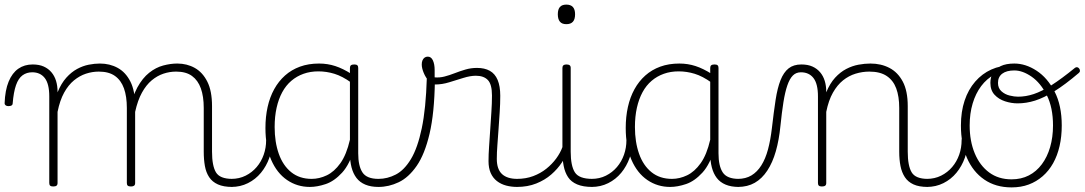

<svg xmlns="http://www.w3.org/2000/svg" viewBox="-76 -795 4711 834"><path d="M155 15Q146 15 142 11.5Q138 8 138 0V-376Q138 -431 118.5 -456Q99 -481 64 -481Q40 -481 22 -468Q4 -455 -6.5 -425Q-17 -395 -21 -345Q-21 -340 -25.5 -337Q-30 -334 -40 -334Q-47 -334 -51.5 -337.5Q-56 -341 -56 -346Q-54 -403 -38.5 -440.5Q-23 -478 3.5 -496.5Q30 -515 66 -515Q94 -515 114 -506Q134 -497 147.5 -481Q161 -465 167.5 -443.5Q174 -422 174 -397V-394Q190 -433 212 -457.5Q234 -482 259 -495.5Q284 -509 309.5 -514Q335 -519 358 -519Q401 -519 435.5 -500Q470 -481 490.5 -440.5Q511 -400 511 -334V0Q511 8 506.5 11.5Q502 15 493 15Q483 15 479 11.5Q475 8 475 0V-326Q475 -376 462.5 -411Q450 -446 423.5 -465Q397 -484 353 -484Q325 -484 297.5 -475Q270 -466 245.5 -446Q221 -426 202.5 -392.5Q184 -359 174 -309V0Q174 8 169.5 11.5Q165 15 155 15ZM933 17Q895 17 870.5 6Q846 -5 832.5 -25.5Q819 -46 814 -74Q809 -102 809 -136V-326Q809 -376 796.5 -411Q784 -446 758 -465Q732 -484 689 -484Q661 -484 634 -475Q607 -466 583 -446Q559 -426 540.5 -392.5Q522 -359 511 -309H487Q498 -374 520.5 -415Q543 -456 572 -479Q601 -502 633 -510.5Q665 -519 694 -519Q736 -519 770 -500Q804 -481 824.5 -440.5Q845 -400 845 -334V-136Q845 -75 862 -46.5Q879 -18 933 -18Q939 -18 942.5 -12.5Q946 -7 946 -0.5Q946 6 943 11.5Q940 17 933 17Z M929 17Q920 17 915 11.5Q910 6 910 -0.5Q910 -7 915 -12.5Q920 -18 929 -18Q963 -18 991 -32Q1019 -46 1039 -69.5Q1059 -93 1069.5 -123Q1080 -153 1080 -186Q1080 -196 1087 -199.5Q1094 -203 1100.5 -199.5Q1107 -196 1107 -186Q1107 -146 1094 -109.5Q1081 -73 1057.5 -44.5Q1034 -16 1001 0.5Q968 17 929 17Z M1270 17Q1215 17 1171 -13Q1127 -43 1102 -100.5Q1077 -158 1077 -239Q1077 -288 1086.5 -330.5Q1096 -373 1115 -407.5Q1134 -442 1162 -467Q1190 -492 1227 -505.5Q1264 -519 1310 -519Q1347 -519 1380.5 -508Q1414 -497 1450 -474V-436Q1411 -464 1376.5 -474.5Q1342 -485 1307 -485Q1272 -485 1242.5 -474.5Q1213 -464 1189.5 -444Q1166 -424 1150 -394.5Q1134 -365 1125.5 -327Q1117 -289 1117 -243Q1117 -178 1135 -127Q1153 -76 1189 -47Q1225 -18 1278 -18Q1311 -18 1343.5 -33.5Q1376 -49 1402.5 -86Q1429 -123 1444 -188L1464 -154Q1444 -82 1410 -45Q1376 -8 1339 4.5Q1302 17 1270 17ZM1568 17Q1535 17 1511 7Q1487 -3 1472.5 -22Q1458 -41 1451 -68Q1444 -95 1444 -128V-500Q1444 -508 1448.5 -511.5Q1453 -515 1463 -515Q1472 -515 1476 -511.5Q1480 -508 1480 -500V-129Q1480 -74 1498.5 -46Q1517 -18 1568 -18Q1574 -18 1578 -12.5Q1582 -7 1582 -0.5Q1582 6 1579 11.5Q1576 17 1568 17Z M1568 17Q1559 17 1554 11.5Q1549 6 1549 -0.5Q1549 -7 1554 -12.5Q1559 -18 1568 -18Q1607 -18 1643.5 -37Q1680 -56 1709 -104Q1738 -152 1756 -237.5Q1774 -323 1778 -456Q1778 -459 1783.5 -460.5Q1789 -462 1795.5 -460.5Q1802 -459 1807.5 -455Q1813 -451 1813 -443Q1811 -304 1790 -214.5Q1769 -125 1734 -74.5Q1699 -24 1656 -3.5Q1613 17 1568 17Z M2171 17Q2145 17 2122.5 11Q2100 5 2082.5 -8.5Q2065 -22 2055.5 -43.5Q2046 -65 2046 -95Q2046 -124 2048.5 -159.5Q2051 -195 2053.5 -233.5Q2056 -272 2058.5 -309.5Q2061 -347 2061 -380Q2061 -429 2043 -447.5Q2025 -466 1991 -466Q1967 -466 1936.5 -456.5Q1906 -447 1875 -437.5Q1844 -428 1815 -428Q1800 -428 1786.5 -443Q1773 -458 1764.5 -478.5Q1756 -499 1756 -515Q1756 -525 1759 -532.5Q1762 -540 1768 -544.5Q1774 -549 1782 -549Q1797 -549 1804.5 -532.5Q1812 -516 1812 -491Q1812 -483 1812 -475Q1812 -467 1812 -459Q1833 -457 1854.5 -462.5Q1876 -468 1899 -477Q1922 -486 1946 -493Q1970 -500 1996 -500Q2029 -500 2051.5 -487.5Q2074 -475 2085.5 -448Q2097 -421 2097 -379Q2097 -344 2094.5 -307Q2092 -270 2089.5 -233.5Q2087 -197 2084.5 -164.5Q2082 -132 2082 -105Q2082 -60 2104.5 -39Q2127 -18 2171 -18Q2180 -18 2184.5 -12.5Q2189 -7 2189 -0.5Q2189 6 2184.5 11.5Q2180 17 2171 17Z M2169 17Q2160 17 2155 11.5Q2150 6 2150 -0.5Q2150 -7 2155 -12.5Q2160 -18 2169 -18Q2208 -18 2240 -30Q2272 -42 2297 -62Q2322 -82 2340 -106.5Q2358 -131 2367 -156Q2370 -165 2377.5 -165Q2385 -165 2390 -158.5Q2395 -152 2392 -143Q2383 -117 2364.5 -89Q2346 -61 2318.5 -37Q2291 -13 2253.5 2Q2216 17 2169 17Z M2497 17Q2457 17 2431 6Q2405 -5 2391.5 -25.5Q2378 -46 2372.5 -74Q2367 -102 2367 -136V-500Q2367 -508 2371.5 -511.5Q2376 -515 2384 -515Q2394 -515 2398.5 -511.5Q2403 -508 2403 -500V-136Q2403 -75 2421 -46.5Q2439 -18 2497 -18Q2504 -18 2507 -12.5Q2510 -7 2510 -0.5Q2510 6 2507 11.5Q2504 17 2497 17ZM2384 -690Q2365 -690 2356 -701Q2347 -712 2347 -733Q2347 -754 2356 -764.5Q2365 -775 2384 -775Q2403 -775 2412.5 -764.5Q2422 -754 2422 -733Q2422 -711 2412.5 -700.5Q2403 -690 2384 -690Z M2494 17Q2485 17 2480 11.5Q2475 6 2475 -0.5Q2475 -7 2480 -12.5Q2485 -18 2494 -18Q2528 -18 2556 -32Q2584 -46 2604 -69.5Q2624 -93 2634.5 -123Q2645 -153 2645 -186Q2645 -196 2652 -199.5Q2659 -203 2665.5 -199.5Q2672 -196 2672 -186Q2672 -146 2659 -109.5Q2646 -73 2622.5 -44.5Q2599 -16 2566 0.5Q2533 17 2494 17Z M2835 17Q2780 17 2736 -13Q2692 -43 2667 -100.5Q2642 -158 2642 -239Q2642 -288 2651.5 -330.5Q2661 -373 2680 -407.5Q2699 -442 2727 -467Q2755 -492 2792 -505.5Q2829 -519 2875 -519Q2912 -519 2945.5 -508Q2979 -497 3015 -474V-436Q2976 -464 2941.5 -474.5Q2907 -485 2872 -485Q2837 -485 2807.5 -474.5Q2778 -464 2754.5 -444Q2731 -424 2715 -394.5Q2699 -365 2690.5 -327Q2682 -289 2682 -243Q2682 -178 2700 -127Q2718 -76 2754 -47Q2790 -18 2843 -18Q2876 -18 2908.5 -33.5Q2941 -49 2967.5 -86Q2994 -123 3009 -188L3029 -154Q3009 -82 2975 -45Q2941 -8 2904 4.5Q2867 17 2835 17ZM3133 17Q3100 17 3076 7Q3052 -3 3037.5 -22Q3023 -41 3016 -68Q3009 -95 3009 -128V-500Q3009 -508 3013.5 -511.5Q3018 -515 3028 -515Q3037 -515 3041 -511.5Q3045 -508 3045 -500V-129Q3045 -74 3063.5 -46Q3082 -18 3133 -18Q3139 -18 3143 -12.5Q3147 -7 3147 -0.5Q3147 6 3144 11.5Q3141 17 3133 17Z M3129 17Q3120 17 3115 11.5Q3110 6 3110 -0.5Q3110 -7 3115 -12.5Q3120 -18 3129 -18Q3163 -18 3188 -33Q3213 -48 3231 -76.5Q3249 -105 3260 -146Q3271 -187 3277 -239Q3285 -309 3293 -361Q3301 -413 3314.5 -447Q3328 -481 3349.5 -498Q3371 -515 3405 -515Q3414 -515 3418.5 -510Q3423 -505 3422.5 -498Q3422 -491 3417 -486Q3412 -481 3403 -481Q3382 -481 3368 -467Q3354 -453 3344 -424Q3334 -395 3327 -351Q3320 -307 3314 -248Q3308 -187 3294 -138Q3280 -89 3257 -54Q3234 -19 3202.5 -1Q3171 17 3129 17Z M3954 17Q3916 17 3892 6Q3868 -5 3854.5 -25.5Q3841 -46 3835.5 -74Q3830 -102 3830 -136V-326Q3830 -376 3817 -411Q3804 -446 3775.5 -465Q3747 -484 3700 -484Q3670 -484 3640.5 -475Q3611 -466 3586 -446Q3561 -426 3542 -392.5Q3523 -359 3513 -309V0Q3513 8 3508.5 11.5Q3504 15 3494 15Q3485 15 3481 11.5Q3477 8 3477 0V-376Q3477 -431 3457.5 -456Q3438 -481 3403 -481Q3394 -481 3389.5 -486Q3385 -491 3385.5 -498Q3386 -505 3391 -510Q3396 -515 3405 -515Q3433 -515 3453 -506Q3473 -497 3486.5 -481Q3500 -465 3506.5 -443.5Q3513 -422 3513 -397V-394Q3529 -433 3551.5 -457.5Q3574 -482 3600 -495.5Q3626 -509 3653 -514Q3680 -519 3705 -519Q3751 -519 3787.5 -500Q3824 -481 3845.5 -440.5Q3867 -400 3867 -334V-136Q3867 -75 3884 -46.5Q3901 -18 3954 -18Q3961 -18 3964.5 -12.5Q3968 -7 3968 -0.5Q3968 6 3964.5 11.5Q3961 17 3954 17Z M3950 17Q3941 17 3936 11.5Q3931 6 3931 -0.5Q3931 -7 3936 -12.5Q3941 -18 3950 -18Q3984 -18 4012 -32Q4040 -46 4060 -69.5Q4080 -93 4090.5 -123Q4101 -153 4101 -186Q4101 -196 4108 -199.5Q4115 -203 4121.5 -199.5Q4128 -196 4128 -186Q4128 -146 4115 -109.5Q4102 -73 4078.5 -44.5Q4055 -16 4022 0.5Q3989 17 3950 17Z M4318 19Q4249 19 4199.5 -15Q4150 -49 4124 -109.5Q4098 -170 4098 -250Q4098 -310 4114 -358Q4130 -406 4160 -440.5Q4190 -475 4230 -493Q4270 -511 4318 -511V-489Q4277 -489 4243.5 -471Q4210 -453 4186 -421Q4162 -389 4149 -345.5Q4136 -302 4136 -250Q4136 -182 4158 -129Q4180 -76 4220.5 -46Q4261 -16 4318 -16Q4360 -16 4393 -33Q4426 -50 4449.5 -81.5Q4473 -113 4485.5 -156Q4498 -199 4498 -250Q4498 -328 4471 -381.5Q4444 -435 4405 -462Q4366 -489 4330 -489Q4296 -489 4277.5 -475Q4259 -461 4259 -435Q4259 -412 4274 -398.5Q4289 -385 4309.5 -380Q4330 -375 4346 -375Q4380 -375 4414.5 -386.5Q4449 -398 4491.5 -425Q4534 -452 4593 -500Q4598 -504 4603 -503Q4608 -502 4611.5 -497.5Q4615 -493 4615 -487.5Q4615 -482 4610 -478Q4550 -427 4504 -398.5Q4458 -370 4420 -358Q4382 -346 4344 -346Q4317 -346 4289.5 -355Q4262 -364 4244 -383.5Q4226 -403 4226 -435Q4226 -460 4237 -478.5Q4248 -497 4271 -508Q4294 -519 4330 -519Q4379 -519 4426.5 -488Q4474 -457 4505 -397Q4536 -337 4536 -250Q4536 -202 4526.5 -160.5Q4517 -119 4498.5 -86Q4480 -53 4453 -29.5Q4426 -6 4392.5 6.5Q4359 19 4318 19Z"/></svg>

Font: Playwrite CL Thin
Style: Regular
Weight: 100
Designer: Veronika Burian, José Scaglione
Foundry: TypeTogether
Version: Version 1.002